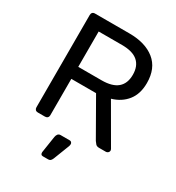

<svg xmlns="http://www.w3.org/2000/svg" viewBox="-213 -830 1080 1176"><g transform="rotate(30 327.5 -241.5)"><path d="M110 0Q99 0 93 -6.5Q87 -13 87 -23V-676Q87 -687 93 -693.5Q99 -700 110 -700H354Q467 -700 533 -647Q599 -594 599 -490Q599 -413 560.5 -364.5Q522 -316 456 -297L610 -31Q613 -25 613 -20Q613 -12 606.5 -6Q600 0 592 0H544Q527 0 519 -9Q511 -18 505 -27L360 -281H185V-23Q185 -13 178.5 -6.5Q172 0 161 0ZM185 -366H350Q425 -366 462 -397.5Q499 -429 499 -491Q499 -552 462.5 -584Q426 -616 350 -616H185ZM271 217Q262 217 258 211Q254 205 255 196L273 79Q275 67 281.5 58.5Q288 50 301 50H366Q373 50 377.5 55.5Q382 61 382 67Q382 75 379 83L336 194Q332 204 326 210.5Q320 217 307 217Z"/></g></svg>

Font: Rubik Light
Style: Regular
Weight: 400
Version: Version 2.101